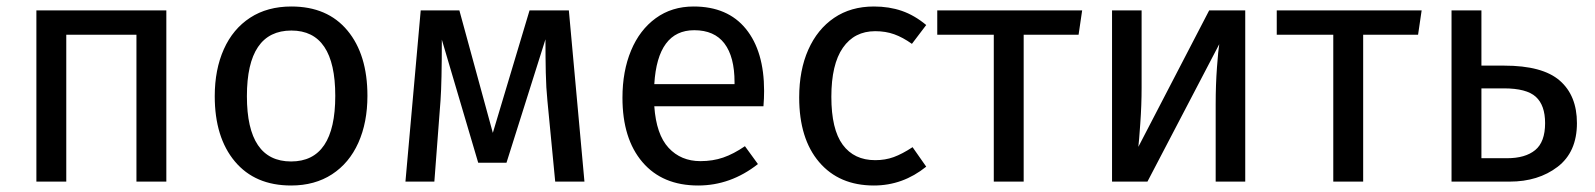

<svg xmlns="http://www.w3.org/2000/svg" viewBox="-20 -559 4909 591"><path d="M400 -452H184V0H92V-527H492V0H400Z M1111 -264Q1111 -182 1083 -119.5Q1055 -57 1002 -22.5Q949 12 876 12Q765 12 703 -62Q641 -136 641 -263Q641 -345 669 -407.5Q697 -470 750 -504.5Q803 -539 877 -539Q988 -539 1049.5 -465Q1111 -391 1111 -264ZM740 -263Q740 -62 876 -62Q1012 -62 1012 -264Q1012 -465 877 -465Q740 -465 740 -263Z M1779 0H1689L1665 -249Q1661 -288 1660 -335.5Q1659 -383 1659 -438L1539 -58H1452L1340 -437Q1340 -305 1336 -250L1317 0H1228L1275 -527H1394L1497 -150L1610 -527H1731Z M2330 -232H1994Q2000 -145 2038 -104Q2076 -63 2136 -63Q2174 -63 2206 -74Q2238 -85 2273 -109L2313 -54Q2229 12 2129 12Q2019 12 1957.5 -60Q1896 -132 1896 -258Q1896 -340 1922.5 -403.5Q1949 -467 1998.5 -503Q2048 -539 2115 -539Q2220 -539 2276 -470Q2332 -401 2332 -279Q2332 -256 2330 -232ZM2241 -306Q2241 -384 2210 -425Q2179 -466 2117 -466Q2004 -466 1994 -300H2241Z M2831 -482 2787 -424Q2759 -444 2732.5 -453.5Q2706 -463 2674 -463Q2610 -463 2574.5 -412Q2539 -361 2539 -261Q2539 -161 2574 -113.5Q2609 -66 2674 -66Q2705 -66 2731 -75.5Q2757 -85 2789 -106L2831 -46Q2759 12 2670 12Q2563 12 2501.5 -60Q2440 -132 2440 -259Q2440 -343 2468 -406Q2496 -469 2547.5 -504Q2599 -539 2670 -539Q2717 -539 2756 -525.5Q2795 -512 2831 -482Z M3300 -452H3131V0H3039V-452H2865V-527H3311Z M3813 0H3722V-238Q3722 -298 3726 -352Q3730 -406 3733 -423L3512 0H3403V-527H3494V-289Q3494 -236 3490 -179.5Q3486 -123 3484 -107L3702 -527H3813Z M4345 -452H4176V0H4084V-452H3910V-527H4356Z M4834 -180Q4834 -91 4774.5 -45.5Q4715 0 4627 0H4448V-527H4540V-357H4610Q4728 -357 4781 -311Q4834 -265 4834 -180ZM4736 -180Q4736 -235 4707.5 -261Q4679 -287 4609 -287H4540V-72H4619Q4675 -72 4705.5 -97Q4736 -122 4736 -180Z"/></svg>

Font: Fira GO
Style: Regular
Weight: 400
Designer: Carrois Corporate
Foundry: Carrois Corporate GbR
Version: Version 0.300